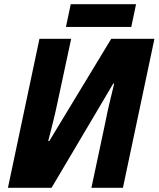

<svg xmlns="http://www.w3.org/2000/svg" viewBox="-20 -900 760 920"><path d="M18 0 169 -714H321L253 -397Q245 -359 233.5 -312.5Q222 -266 211 -224H216L513 -714H720L569 0H418L485 -315Q493 -357 503.5 -401.5Q514 -446 527 -499L523 -500L227 0ZM296 -771 319 -880H632L609 -771Z"/></svg>

Font: Noto Sans ExtraBold
Style: Italic
Weight: 800
Italic angle: -12°
Designer: Monotype Design Team
Foundry: Monotype Imaging Inc.
Version: Version 2.013; ttfautohint (v1.8.4.7-5d5b)